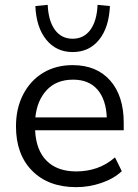

<svg xmlns="http://www.w3.org/2000/svg" viewBox="-20 -764 572 793"><path d="M295 9Q180 9 113 -58.5Q46 -126 46 -242Q46 -317 76 -374.5Q106 -432 158.5 -463.5Q211 -495 280 -495Q379 -495 435 -431.5Q491 -368 491 -257V-226H125Q129 -143 173 -99.5Q217 -56 295 -56Q339 -56 379 -69.5Q419 -83 455 -114L483 -57Q450 -26 399 -8.5Q348 9 295 9ZM282 -435Q213 -435 173 -392Q133 -349 126 -279H421Q418 -353 382.5 -394Q347 -435 282 -435ZM280 -549Q213 -549 171.5 -599.5Q130 -650 126 -739L177 -744Q180 -677 207 -640.5Q234 -604 280 -604Q326 -604 353 -640.5Q380 -677 383 -744L434 -739Q430 -650 389 -599.5Q348 -549 280 -549Z"/></svg>

Font: Nunito Sans
Style: Regular
Weight: 400
Designer: Vernon Adams
Foundry: Vernon Adams
Version: Version 3.101; ttfautohint (v1.8.4.7-5d5b);gftools[0.9.27]